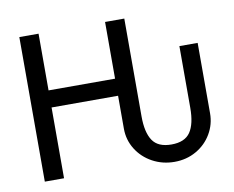

<svg xmlns="http://www.w3.org/2000/svg" viewBox="-80 -831 1161 951"><g transform="rotate(-10 500.5 -356.0)"><path d="M938.5 -191.4Q938.5 -135.7 910.6 -88.4Q882.8 -41 833.7 -12.9Q784.7 15.1 724.1 15.1Q664.1 15.1 613.8 -12.2Q563.5 -39.6 534.2 -86.7Q504.9 -133.8 504.9 -190.4V-356H170.4V0H73.7V-727.1H170.4V-441.9H504.9V-727.1H601.6V-234.9Q601.6 -154.3 629.2 -113.3Q656.7 -72.3 724.1 -72.3Q791.5 -72.3 819.1 -113.3Q846.7 -154.3 846.7 -234.9V-545.4H938.5Z"/></g></svg>

Font: SG Kara Bold
Style: Regular
Weight: 400
Designer: Damoon Khanjanzadeh
Version: Version 1.000